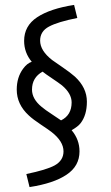

<svg xmlns="http://www.w3.org/2000/svg" viewBox="-20 -693 451 780"><path d="M281 -673 294 -620Q214 -604 179 -585Q143 -566 143 -528Q143 -487 192 -449Q203 -441 234.5 -419.5Q266 -398 284 -382Q333 -337 333 -280Q333 -225 307 -192Q297 -179 271 -164Q303 -126 303 -78Q303 -18 250 17Q198 52 100 67L87 14Q169 -3 202 -21Q238 -41 238 -78Q238 -119 189 -157Q179 -165 146.5 -186.5Q114 -208 97 -224Q48 -269 48 -329Q48 -379 74 -414Q90 -436 109 -442Q78 -479 78 -527Q78 -588 131 -623Q184 -658 281 -673ZM153 -402Q110 -378 110 -329Q110 -291 149 -259Q163 -247 190 -229.5Q217 -212 228 -204Q271 -225 271 -277Q271 -313 232 -346Q218 -357 191 -375Q164 -393 153 -402Z"/></svg>

Font: Bellota
Style: Regular
Weight: 400
Designer: Kemie Guaida
Foundry: Kemie Guaida
Version: Version 1.000;PS 002.000;hotconv 1.0.70;makeotf.lib2.5.58329